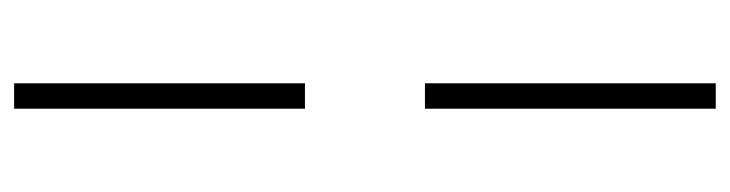

<svg xmlns="http://www.w3.org/2000/svg" viewBox="-401 -486 1034 272"><g transform="rotate(90 116.0 -350.0)"><path d="M98 -847H134V-435H98ZM98 -265H134V147H98Z"/></g></svg>

Font: Bai Jamjuree ExtraLight
Style: Regular
Weight: 275
Designer: Katatrad Aksorn Co.,Ltd.
Foundry: Cadson Demak Co.,Ltd.
Version: Version 1.000; ttfautohint (v1.6)